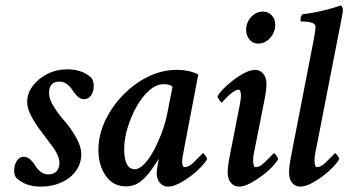

<svg xmlns="http://www.w3.org/2000/svg" viewBox="-20 -694 1308 721"><path d="M132.8 6.8Q74.2 6.8 40 -27.3Q33.2 -37.1 33.2 -52.7Q33.2 -75.2 43.5 -90.3Q53.7 -105.5 69.3 -105.5Q83 -105.5 94.2 -94.7Q105.5 -84 112.3 -72.3Q119.1 -59.6 132.3 -49.3Q145.5 -39.1 162.1 -39.1Q181.6 -39.1 192.4 -50.8Q203.1 -62.5 203.1 -82Q203.1 -110.4 172.9 -149.4Q153.3 -175.8 131.8 -204.1Q110.4 -232.4 96.2 -260.3Q82 -288.1 82 -311.5Q82 -342.8 102.5 -370.6Q123 -398.4 157.2 -416Q191.4 -433.6 232.4 -433.6Q291 -433.6 324.2 -400.4Q332 -387.7 332 -372.1Q332 -349.6 321.8 -335.4Q311.5 -321.3 294.9 -321.3Q274.4 -321.3 252.9 -354.5Q231.4 -387.7 203.1 -387.7Q164.1 -387.7 164.1 -343.8Q164.1 -322.3 182.6 -292.5Q201.2 -262.7 224.6 -237.3Q247.1 -210.9 266.1 -177.2Q285.2 -143.6 285.2 -115.2Q285.2 -80.1 265.1 -52.2Q245.1 -24.4 210.4 -8.8Q175.8 6.8 132.8 6.8Z M611.3 6.8Q592.8 6.8 580.6 -7.3Q568.4 -21.5 568.4 -44.9Q568.4 -52.7 571.8 -71.8Q575.2 -90.8 576.2 -97.7Q563.5 -77.1 545.9 -52.7Q528.3 -28.3 505.9 -11.2Q483.4 5.9 453.1 5.9Q405.3 5.9 377.4 -33.2Q349.6 -72.3 349.6 -131.8Q349.6 -186.5 374.5 -239.7Q399.4 -293 441.4 -336.4Q483.4 -379.9 535.6 -405.8Q587.9 -431.6 643.6 -431.6Q691.4 -431.6 724.6 -414.1L671.9 -138.7Q668 -116.2 666 -106.4Q664.1 -96.7 664.1 -85Q664.1 -66.4 673.8 -66.4Q689.5 -66.4 708 -85Q726.6 -103.5 742.2 -119.1Q744.1 -119.1 751 -109.9Q757.8 -100.6 757.8 -96.7Q752 -85 735.4 -67.4Q718.8 -49.8 696.8 -33.2Q674.8 -16.6 651.9 -4.9Q628.9 6.8 611.3 6.8ZM486.3 -58.6Q502.9 -58.6 521.5 -77.6Q540 -96.7 557.1 -128.4Q574.2 -160.2 588.4 -198.2Q602.5 -236.3 609.4 -274.4L627.9 -368.2Q619.1 -377.9 594.7 -377.9Q567.4 -377.9 540.5 -354.5Q513.7 -331.1 492.7 -293.5Q471.7 -255.9 459 -213.9Q446.3 -171.9 446.3 -134.8Q446.3 -58.6 486.3 -58.6Z M967.8 -650.4Q987.3 -650.4 1000.5 -636.2Q1013.7 -622.1 1013.7 -601.6Q1013.7 -573.2 994.6 -551.8Q975.6 -530.3 949.2 -530.3Q929.7 -530.3 917 -545.4Q904.3 -560.5 904.3 -582Q904.3 -609.4 922.9 -629.9Q941.4 -650.4 967.8 -650.4ZM938.5 -431.6Q956.1 -431.6 968.3 -417.5Q980.5 -403.3 980.5 -378.9Q980.5 -366.2 978.5 -351.1Q976.6 -335.9 972.7 -316.4L932.6 -114.3Q931.6 -110.4 931.2 -104.5Q930.7 -98.6 930.7 -90.8Q930.7 -66.4 940.4 -66.4Q956.1 -66.4 974.6 -85Q993.2 -103.5 1008.8 -119.1Q1010.7 -119.1 1017.6 -109.9Q1024.4 -100.6 1024.4 -96.7Q1018.6 -85 1002 -67.4Q985.4 -49.8 962.9 -33.2Q940.4 -16.6 918 -4.9Q895.5 6.8 877.9 6.8Q859.4 6.8 847.2 -7.3Q835 -21.5 835 -46.9Q835 -57.6 836.9 -73.2Q838.9 -88.9 842.8 -108.4L880.9 -302.7Q882.8 -313.5 883.8 -321.3Q884.8 -329.1 884.8 -334Q884.8 -357.4 875 -357.4Q867.2 -357.4 855 -348.6Q842.8 -339.8 831.1 -328.1Q819.3 -316.4 812.5 -308.6Q810.5 -308.6 803.7 -318.4Q796.9 -328.1 796.9 -332Q802.7 -343.8 818.8 -360.4Q835 -377 856 -393.1Q877 -409.2 898.9 -420.4Q920.9 -431.6 938.5 -431.6Z M1107.4 6.8Q1088.9 6.8 1077.1 -7.3Q1065.4 -21.5 1065.4 -46.9Q1065.4 -57.6 1067.4 -73.2Q1069.3 -88.9 1073.2 -108.4L1159.2 -550.8Q1165 -582 1165 -593.8Q1165 -613.3 1111.3 -613.3Q1108.4 -613.3 1108.4 -620.1Q1108.4 -632.8 1116.2 -640.6Q1136.7 -642.6 1164.1 -647.9Q1191.4 -653.3 1217.8 -660.6Q1244.1 -668 1259.8 -673.8Q1267.6 -668.9 1267.6 -654.3Q1267.6 -646.5 1252.9 -574.2L1163.1 -114.3Q1162.1 -109.4 1161.6 -103.5Q1161.1 -97.7 1161.1 -90.8Q1161.1 -66.4 1170.9 -66.4Q1185.5 -66.4 1204.1 -85Q1222.7 -103.5 1238.3 -119.1Q1240.2 -119.1 1247.1 -109.9Q1253.9 -100.6 1253.9 -96.7Q1248 -85 1231.4 -67.4Q1214.8 -49.8 1192.9 -33.2Q1170.9 -16.6 1147.9 -4.9Q1125 6.8 1107.4 6.8Z"/></svg>

Font: Crimson Text SemiBold
Style: Italic
Weight: 600
Italic angle: -11°
Designer: Sebastian Kosch
Foundry: Sebastian Kosch
Version: Version 1.100; ttfautohint (v1.8.4)